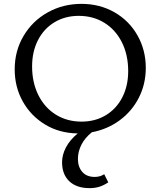

<svg xmlns="http://www.w3.org/2000/svg" viewBox="-20 -684 829 993"><path d="M383 138Q383 179 405.5 205Q428 231 470 231Q498 231 519 217L540 259Q518 274 495 281.5Q472 289 443 289Q376 289 338.5 253.5Q301 218 301 155Q301 117 321 78.5Q341 40 382 6Q288 5 214 -39.5Q140 -84 98 -159Q56 -234 56 -325Q56 -421 102 -498.5Q148 -576 227 -620Q306 -664 401 -664Q496 -664 572 -620.5Q648 -577 691 -501Q734 -425 734 -333Q734 -249 698 -178.5Q662 -108 598.5 -61.5Q535 -15 455 0Q419 29 401 64.5Q383 100 383 138ZM402 -55Q472 -55 527 -88Q582 -121 612.5 -180.5Q643 -240 643 -316Q643 -400 610.5 -465Q578 -530 520 -566Q462 -602 387 -602Q317 -602 262 -569Q207 -536 176.5 -476.5Q146 -417 146 -340Q146 -257 178.5 -192Q211 -127 269 -91Q327 -55 402 -55Z"/></svg>

Font: Ysabeau SC Medium
Style: Regular
Weight: 500
Designer: Christian Thalmann (Catharsis Fonts)
Version: Version 0.003